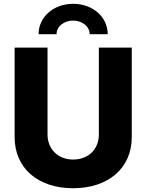

<svg xmlns="http://www.w3.org/2000/svg" viewBox="-20 -977 767 1006"><path d="M363.3 9.3C546.4 9.3 670.4 -95.7 670.4 -258.3V-727.5H498V-272.5C498 -195.8 443.8 -141.1 363.3 -141.1C283.7 -141.1 229 -195.8 229 -272.5V-727.5H56.6V-258.3C56.6 -95.7 179.2 9.3 363.3 9.3ZM363.3 -957C259.8 -957 182.1 -887.2 182.1 -797.9H276.4C276.4 -838.4 314.9 -869.1 363.3 -869.1C411.1 -869.1 449.7 -838.4 449.7 -797.9H544.4C544.4 -887.2 466.8 -957 363.3 -957Z"/></svg>

Font: Inter ExtraBold
Style: Regular
Weight: 800
Designer: Rasmus Andersson
Foundry: rsms
Version: Version 4.001;git-9221beed3